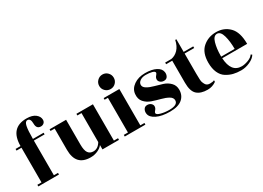

<svg xmlns="http://www.w3.org/2000/svg" viewBox="-18 -1341 2755 2014"><g transform="rotate(-30 1359.0 -334.5)"><path d="M290 0H40V-20H90V-440H30V-460H90Q90 -680 288 -680Q358 -680 395 -650.5Q432 -621 432 -582Q432 -558 416.5 -544.5Q401 -531 380 -531Q326 -531 326 -595.5Q326 -660 288 -660Q260 -660 250 -611.5Q240 -563 240 -460H370V-440H240V-20H290Z M817 0V-53Q798 -26 757.5 -7.5Q717 11 670 11Q492 11 492 -182V-440H442V-460H642V-160Q642 -89 663 -59Q684 -29 726 -29Q782 -29 817 -89V-440H767V-460H967V-20H1017V0Z M1287 -20H1337V0H1087V-20H1137V-440H1097V-460H1287ZM1296 -592.5Q1296 -556 1270.5 -530.5Q1245 -505 1208.5 -505Q1172 -505 1146 -530.5Q1120 -556 1120 -592.5Q1120 -629 1146 -655Q1172 -681 1208.5 -681Q1245 -681 1270.5 -655Q1296 -629 1296 -592.5Z M1632 -8Q1736 -8 1736 -65Q1736 -97 1700 -117.5Q1664 -138 1613 -151Q1562 -164 1512.5 -181Q1463 -198 1430.5 -235Q1398 -272 1404 -332Q1410 -392 1465.5 -431Q1521 -470 1602.5 -470Q1684 -470 1734 -444Q1784 -418 1790 -374Q1794 -347 1781.5 -324Q1769 -301 1740.5 -300Q1712 -299 1693.5 -315Q1675 -331 1676 -352Q1677 -373 1692 -389.5Q1707 -406 1707 -416Q1707 -433 1674.5 -441.5Q1642 -450 1599.5 -450Q1557 -450 1530 -431Q1503 -412 1503 -384Q1503 -356 1536.5 -336Q1570 -316 1618 -303.5Q1666 -291 1713.5 -275.5Q1761 -260 1794.5 -226Q1828 -192 1828 -140Q1828 -71 1779 -29.5Q1730 12 1631 12Q1532 12 1470.5 -18Q1409 -48 1403 -95Q1399 -122 1412 -145Q1425 -168 1453 -169Q1481 -170 1499.5 -154Q1518 -138 1517 -117Q1516 -96 1501 -79.5Q1486 -63 1486 -53Q1486 -33 1532.5 -20.5Q1579 -8 1632 -8Z M2066 -440V-196Q2066 -110 2073 -91.5Q2080 -73 2088 -60Q2103 -34 2140.5 -34Q2178 -34 2193 -44V-24Q2145 10 2088 10Q2004 10 1960 -30Q1916 -70 1916 -173V-440H1842V-460H1916Q1964 -468 2001 -506.5Q2038 -545 2052 -613H2066V-460H2182V-440Z M2685 -200H2383Q2393 -24 2520 -24Q2554 -24 2597.5 -40Q2641 -56 2661 -85L2675 -75Q2653 -38 2600 -14Q2547 10 2494.5 10Q2442 10 2400 -0.5Q2358 -11 2318 -36Q2278 -61 2255.5 -111Q2233 -161 2233 -232Q2233 -353 2300 -411.5Q2367 -470 2462.5 -470Q2558 -470 2621.5 -406Q2685 -342 2685 -200ZM2382 -220H2545Q2545 -312 2525.5 -381Q2506 -450 2463 -450Q2420 -450 2401 -383.5Q2382 -317 2382 -231Z"/></g></svg>

Font: Rozha One
Style: Regular
Weight: 400
Designer: Tim Donaldson, Indian Type Foundry
Foundry: Indian Type Foundry
Version: Version 1.300;PS 1.0;hotconv 1.0.78;makeotf.lib2.5.61930; tt